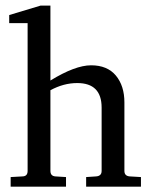

<svg xmlns="http://www.w3.org/2000/svg" viewBox="-20 -703 557 703"><path d="M496.1 -19.5H295.4V-54.7L332 -57.1Q352.1 -58.6 352.1 -77.1V-309.1Q352.1 -398.9 262.7 -398.9Q212.9 -398.9 164.6 -372.6V-77.1Q164.6 -58.6 182.6 -57.1L221.7 -54.7V-19.5H19V-54.7L62.5 -57.1Q81.1 -57.6 81.1 -77.1V-618.2H13.7V-647.9L128.9 -682.6H164.6V-408.2Q255.4 -463.9 313.5 -463.9Q373 -463.9 404.3 -426.3Q435.5 -388.7 435.5 -328.1V-77.1Q435.5 -58.6 455.1 -57.1L496.1 -54.7Z"/></svg>

Font: Annapurna SIL
Style: Regular
Weight: 400
Designer: Peter Martin, Annie Olsen
Foundry: SIL International
Version: Version 2.000